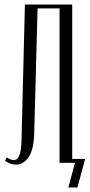

<svg xmlns="http://www.w3.org/2000/svg" viewBox="-20 -719 396 848"><path d="M10 -24Q28 -12 41 -12Q58 -12 66 -35Q74 -58 75 -96L90 -699H299V0H243V-682H146L131 -129Q129 -58 106.5 -25Q84 8 51 8Q25 8 2 -9ZM282 109 311 0H293V-17H356L322 109Z"/></svg>

Font: Moniqa Cond Heading
Style: Regular
Weight: 400
Width: 3
Designer: Rajesh Rajput
Foundry: Rajesh Rajput
Version: Version 1.000